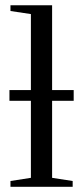

<svg xmlns="http://www.w3.org/2000/svg" viewBox="-20 -714 318 734"><path d="M179.2 -328.6V-34.2L257.8 -22V0H20V-22L98.1 -34.2V-328.6H16.1V-369.6H98.1V-660.2L20 -671.9V-693.8H179.2V-369.6H261.7V-328.6Z"/></svg>

Font: Tinos
Style: Regular
Weight: 400
Designer: Steve Matteson
Foundry: Monotype Imaging Inc.
Version: Version 1.23